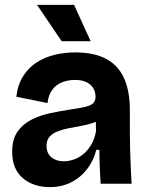

<svg xmlns="http://www.w3.org/2000/svg" viewBox="-20 -754 601 788"><path d="M183 14Q141 14 106 -2Q71 -18 50.5 -50Q30 -82 30 -131Q30 -183 52 -214Q74 -245 109.5 -263Q145 -281 186 -289.5Q227 -298 265 -304Q307 -310 330 -315.5Q353 -321 362.5 -330.5Q372 -340 372 -357Q372 -378 362 -393.5Q352 -409 333.5 -417.5Q315 -426 287 -426Q261 -426 236.5 -417Q212 -408 195.5 -387Q179 -366 175 -331L47 -357Q53 -407 75 -441.5Q97 -476 130 -497.5Q163 -519 204 -529Q245 -539 290 -539Q348 -539 390.5 -523.5Q433 -508 460 -478Q487 -448 500 -404Q513 -360 513 -303V-212Q513 -177 514 -141.5Q515 -106 516.5 -70.5Q518 -35 520 0H393Q391 -31 389.5 -66.5Q388 -102 388 -139H375Q365 -97 339 -62Q313 -27 273.5 -6.5Q234 14 183 14ZM242 -92Q261 -92 282 -99Q303 -106 321.5 -121Q340 -136 354 -159.5Q368 -183 374 -215L373 -271L397 -270Q384 -257 361.5 -249.5Q339 -242 314 -237.5Q289 -233 263.5 -228Q238 -223 217 -215Q196 -207 183.5 -193Q171 -179 171 -155Q171 -125 191 -108.5Q211 -92 242 -92ZM233 -585 132 -734H284L352 -585Z"/></svg>

Font: Bricolage Grotesque 28pt
Style: Bold
Weight: 700
Designer: Mathieu Triay
Foundry: Atelier Triay
Version: Version 1.000;gftools[0.9.30]